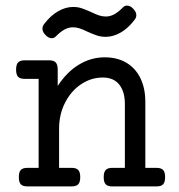

<svg xmlns="http://www.w3.org/2000/svg" viewBox="-20 -667 640 687"><path d="M500 -302.7V-66.4H540Q556.6 -66.4 563.7 -58.8Q570.8 -51.3 570.8 -33.2Q570.8 -15.1 563.7 -7.6Q556.6 0 540 0H381.8Q365.2 0 358.2 -7.6Q351.1 -15.1 351.1 -33.2Q351.1 -51.3 358.2 -58.8Q365.2 -66.4 381.8 -66.4H426.8V-295.4Q426.8 -338.9 406.7 -364.3Q386.7 -389.6 347.7 -389.6Q306.2 -389.6 270.3 -365.7Q234.4 -341.8 212.9 -299.8Q191.4 -257.8 191.4 -206.1V-66.4H236.3Q252.9 -66.4 260 -58.8Q267.1 -51.3 267.1 -33.2Q267.1 -15.1 260 -7.6Q252.9 0 236.3 0H78.1Q61.5 0 54.4 -7.6Q47.4 -15.1 47.4 -33.2Q47.4 -51.3 54.4 -58.8Q61.5 -66.4 78.1 -66.4H118.2V-384.8H68.4Q51.8 -384.8 44.7 -392.3Q37.6 -399.9 37.6 -418Q37.6 -436 44.7 -443.6Q51.8 -451.2 68.4 -451.2H155.8Q172.4 -451.2 179.4 -443.6Q186.5 -436 186.5 -418V-359.4Q218.8 -409.2 262 -435.5Q305.2 -461.9 355 -461.9Q399.4 -461.9 432.1 -442.6Q464.8 -423.3 482.4 -387.2Q500 -351.1 500 -302.7ZM305.7 -624Q322.8 -615.7 334.5 -611.8Q346.2 -607.9 358.9 -607.9Q374.5 -607.9 389.4 -616.2Q404.3 -624.5 420.4 -641.1Q426.3 -647 434.6 -647Q446.8 -647 457.5 -634.8Q467.8 -624 467.8 -612.8Q467.8 -603.5 460.9 -595.2Q437.5 -564.9 410.9 -550Q384.3 -535.2 358.4 -535.2Q341.3 -535.2 327.4 -539.8Q313.5 -544.4 293.9 -553.2Q276.9 -561.5 265.1 -565.4Q253.4 -569.3 240.7 -569.3Q225.1 -569.3 210.2 -561Q195.3 -552.7 179.2 -536.1Q173.3 -530.3 165 -530.3Q152.8 -530.3 142.1 -542.5Q131.8 -553.2 131.8 -564.5Q131.8 -573.7 138.7 -582Q162.1 -612.3 188.7 -627.2Q215.3 -642.1 241.2 -642.1Q258.3 -642.1 272.2 -637.5Q286.1 -632.8 305.7 -624Z"/></svg>

Font: Courier Prime
Style: Regular
Weight: 400
Designer: Alan Dague-Greene, Quote-Unquote Apps
Foundry: Quote-Unquote Apps
Version: Version 3.018